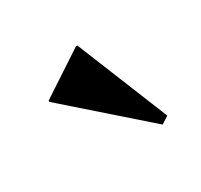

<svg xmlns="http://www.w3.org/2000/svg" viewBox="-65 -856 404 385"><g transform="rotate(-30 137.5 -663.5)"><path d="M216 -552 42 -705V-708L144 -775H147L233 -563Z"/></g></svg>

Font: Platypi Light
Style: Regular
Weight: 400
Version: Version 1.200